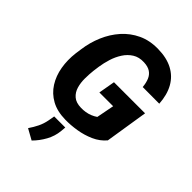

<svg xmlns="http://www.w3.org/2000/svg" viewBox="-276 -840 1213 1213"><g transform="rotate(45 330.5 -234.0)"><path d="M627.4 -375.5 582 -88.4Q549.8 -49.8 501.5 -28.3Q453.1 -6.8 400.1 1.7Q347.2 10.3 299.8 9.3Q226.1 8.3 174.8 -20Q123.5 -48.3 93 -96.7Q62.5 -145 52 -206.3Q41.5 -267.6 49.8 -334.5L55.7 -376Q64.9 -444.8 91.6 -507.3Q118.2 -569.8 161.4 -618.4Q204.6 -667 263.9 -694.8Q323.2 -722.7 398.4 -721.2Q475.6 -720.2 529.5 -691.9Q583.5 -663.6 613.3 -610.6Q643.1 -557.6 647.9 -481.9L499.5 -482.4Q496.6 -516.1 486.1 -541.7Q475.6 -567.4 453.6 -582.3Q431.6 -597.2 394.5 -598.6Q349.6 -600.6 317.6 -580.3Q285.6 -560.1 264.2 -526.6Q242.7 -493.2 230.5 -453.6Q218.3 -414.1 212.9 -377.4L207 -334Q203.1 -299.8 202.9 -261.7Q202.6 -223.6 212.4 -190.4Q222.2 -157.2 246.8 -136Q271.5 -114.7 316.4 -113.8Q337.4 -113.3 356.9 -116.5Q376.5 -119.6 394.8 -127Q413.1 -134.3 430.2 -146L453.1 -264.6H330.1L349.6 -375.5ZM334.5 44.4 331.5 78.6Q326.7 128.4 302 173.1Q277.3 217.8 242.2 252.9L170.9 213.4Q191.4 183.6 206.3 153.1Q221.2 122.6 228 86.9L235.4 44.4Z"/></g></svg>

Font: Roboto ExtraBold
Style: Italic
Weight: 800
Designer: Christian Robertson
Foundry: Google
Version: Version 3.009; 2024